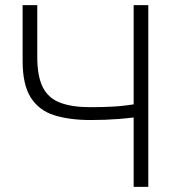

<svg xmlns="http://www.w3.org/2000/svg" viewBox="-20 -727 688 747"><path d="M500 0V-270Q467 -266 440.5 -264Q414 -262 388.5 -261Q363 -260 333 -260Q251 -260 191.5 -278.5Q132 -297 100 -347Q68 -397 68 -490V-707H125V-506Q125 -430 146.5 -387.5Q168 -345 214 -327.5Q260 -310 332 -310Q373 -310 414.5 -312Q456 -314 500 -321V-707H557V0Z"/></svg>

Font: Onest ExtraLight
Style: Regular
Weight: 250
Designer: Dmitri Voloshin, Andrey Kudryavtsev
Foundry: Dmitri Voloshin, Andrey Kudryavtsev
Version: Version 1.000;gftools[0.9.33]